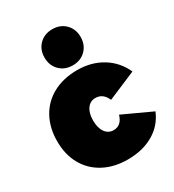

<svg xmlns="http://www.w3.org/2000/svg" viewBox="-196 -930 955 1051"><g transform="rotate(-30 281.5 -404.5)"><path d="M314 -373Q281 -373 261.5 -345.5Q242 -318 242 -272Q242 -225 261.5 -197.5Q281 -170 314 -170Q364 -170 381 -229L563 -145Q533 -72 464.5 -32Q396 8 302 8Q216 8 151 -26.5Q86 -61 50.5 -124Q15 -187 15 -271Q15 -356 50.5 -420.5Q86 -485 151.5 -520Q217 -555 304 -555Q393 -555 461 -513.5Q529 -472 563 -397L384 -321Q362 -373 314 -373ZM298 -817Q348 -817 380 -785Q412 -753 412 -703Q412 -653 380 -621Q348 -589 298 -589Q248 -589 216 -621Q184 -653 184 -703Q184 -753 216 -785Q248 -817 298 -817Z"/></g></svg>

Font: Argentum Sans Black
Style: Regular
Weight: 900
Designer: Julieta Ulanovsky (Modified by Cristiano Sobral)
Foundry: Julieta Ulanovsky
Version: Version 1.000; ttfautohint (v1.5.65-e2d9)